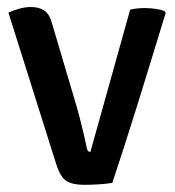

<svg xmlns="http://www.w3.org/2000/svg" viewBox="-20 -522 499 548"><path d="M351.5 -494.5Q362 -497 372.5 -498Q383 -499 393 -499Q407.5 -499 422.2 -497Q437 -495 449.5 -490.5L453 -485.5Q435.5 -428.5 415 -361.5Q394.5 -294.5 373.5 -227Q352.5 -159.5 333.5 -100.5Q314.5 -41.5 300.5 0Q282.5 3 261.2 4.2Q240 5.5 219.5 5.5Q187 5.5 169.5 -5.5Q152 -16.5 140 -55L4 -486Q22 -494 38 -498Q54 -502 68 -502Q92 -502 107 -491.5Q122 -481 129 -453.5L192.5 -239Q200 -215 207 -187.8Q214 -160.5 219.8 -136.2Q225.5 -112 228.5 -96.5Q230.5 -88.5 238 -88.5Z"/></svg>

Font: Signika Negative Medium
Style: Regular
Weight: 500
Designer: Anna Giedry
Foundry: Anna Giedry
Version: Version 2.001